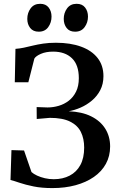

<svg xmlns="http://www.w3.org/2000/svg" viewBox="-20 -975 619 1006"><path d="M254.5 10.5Q198.5 10.5 155.8 1.8Q113 -7 83 -17.2Q53 -27.5 35 -32L40 -188.5L106 -186.5L145 -73.5Q156 -63.5 174.2 -55Q192.5 -46.5 215.2 -41.2Q238 -36 261.5 -36Q309 -36 345 -54.8Q381 -73.5 401 -110.2Q421 -147 421 -201.5Q421 -248.5 403.8 -283.5Q386.5 -318.5 347 -338Q307.5 -357.5 241 -357.5L172.5 -351.5L172 -414L229 -412Q258.5 -412 287.5 -420.5Q316.5 -429 340.2 -447.2Q364 -465.5 378.5 -494.8Q393 -524 393 -565.5Q393 -635 357 -669.8Q321 -704.5 258.5 -704.5Q221 -704.5 194.5 -693Q168 -681.5 160 -668L128.5 -544H57.5L61 -719Q83 -720.5 105 -725.2Q127 -730 151.8 -736Q176.5 -742 206.2 -746.5Q236 -751 273 -751Q349 -751 405 -730.5Q461 -710 491.5 -671Q522 -632 522 -576Q522 -534.5 505.2 -502.5Q488.5 -470.5 461.2 -447.8Q434 -425 402.2 -411.2Q370.5 -397.5 340 -392Q409 -389.5 457.5 -365.5Q506 -341.5 531.5 -300.8Q557 -260 557 -207.5Q557 -157 534.8 -116.5Q512.5 -76 471.8 -47.8Q431 -19.5 375.8 -4.5Q320.5 10.5 254.5 10.5ZM182.5 -809Q153.5 -809 138.2 -828.5Q123 -848 123 -876Q123 -907.5 140.5 -931.2Q158 -955 190 -955H191Q220 -955 235 -935.5Q250 -916 250 -888Q250 -857 232.8 -833Q215.5 -809 183.5 -809ZM373 -809Q344 -809 329 -828.5Q314 -848 314 -876Q314 -907.5 331.5 -931.2Q349 -955 381 -955H382Q411 -955 426 -935.5Q441 -916 441 -888Q441 -857 423.5 -833Q406 -809 374 -809Z"/></svg>

Font: Merriweather 60pt SemiBold
Style: Regular
Weight: 600
Version: Version 2.100